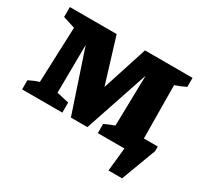

<svg xmlns="http://www.w3.org/2000/svg" viewBox="-142 -736 1151 1087"><g transform="rotate(30 433.0 -193.0)"><path d="M852 -74 767 153H678L694 0H520V-60Q537 -68 550 -73.5Q563 -79 585 -87L592 -417L452 0H344L211 -398L208 -84L288 -66V0H25V-60Q40 -67 54 -73.5Q68 -80 91 -87L105 -449L26 -474V-539H332L422 -245L517 -539H828V-480Q794 -463 758 -451L761 -104H852Z"/></g></svg>

Font: Piazzolla SC ExtraBold
Style: Regular
Weight: 800
Designer: Juan Pablo del Peral
Foundry: Huerta Tipografica
Version: Version 1.330